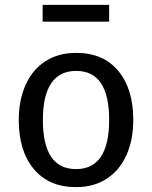

<svg xmlns="http://www.w3.org/2000/svg" viewBox="-20 -756 624 788"><path d="M527 -264Q527 -182 499 -119.5Q471 -57 418 -22.5Q365 12 292 12Q181 12 119 -62Q57 -136 57 -263Q57 -345 85 -407.5Q113 -470 166 -504.5Q219 -539 293 -539Q404 -539 465.5 -465Q527 -391 527 -264ZM156 -263Q156 -62 292 -62Q428 -62 428 -264Q428 -465 293 -465Q156 -465 156 -263ZM155 -667V-736H428V-667Z"/></svg>

Font: Fira GO
Style: Regular
Weight: 400
Designer: Carrois Corporate
Foundry: Carrois Corporate GbR
Version: Version 0.300